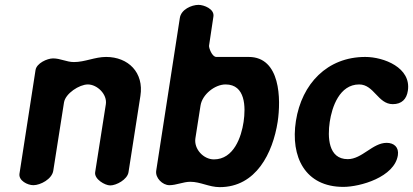

<svg xmlns="http://www.w3.org/2000/svg" viewBox="-20 -761 1697 789"><path d="M198 -521C174 -521 130 -501 126 -473L60 -47C56 -19 93 0 117 0C146 0 194 -25 199 -60L243 -340C249 -377 306 -414 341 -414C379 -414 421 -374 415 -333L371 -53C367 -25 411 1 433 1C458 1 503 -23 508 -53L557 -367C572 -463 507 -527 416 -527C370 -527 329 -506 284 -506C253 -506 229 -521 198 -521Z M762 -14C804 -14 839 8 883 8C1033 8 1101 -133 1121 -260C1135 -353 1133 -527 1002 -527H869C851 -527 838 -565 839 -573L857 -693C862 -724 818 -741 796 -741C767 -741 724 -722 719 -687L622 -60C617 -30 648 0 676 0C705 0 733 -14 762 -14ZM907 -414C989 -414 990 -321 981 -260C972 -199 941 -106 859 -106C816 -106 776 -149 783 -193L804 -327C811 -373 863 -414 907 -414Z M1196 -264C1173 -116 1234 7 1391 7C1460 7 1601 -33 1615 -123C1620 -156 1599 -174 1569 -174C1511 -174 1468 -107 1409 -107C1328 -107 1326 -199 1335 -260C1344 -321 1375 -414 1456 -414C1517 -414 1533 -333 1594 -333C1631 -333 1651 -354 1656 -388C1671 -483 1557 -527 1481 -527C1325 -527 1220 -417 1196 -264Z"/></svg>

Font: Asimov Print
Style: Regular
Weight: 500
Designer: Google
Version: Version 2.000980: 2014